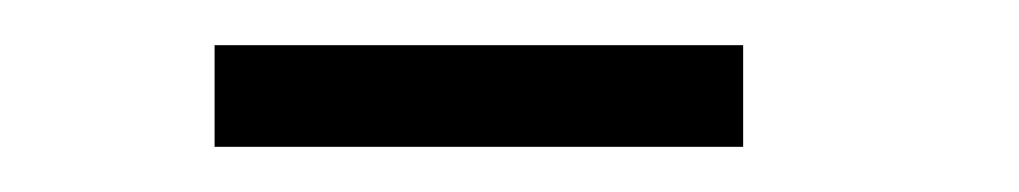

<svg xmlns="http://www.w3.org/2000/svg" viewBox="-20 -685 451 85"><path d="M75 -620V-665H309V-620Z"/></svg>

Font: Piazzolla Light
Style: Regular
Weight: 300
Designer: Juan Pablo del Peral
Foundry: Huerta Tipografica
Version: Version 1.330